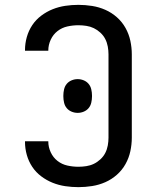

<svg xmlns="http://www.w3.org/2000/svg" viewBox="-20 -763 640 791"><path d="M303 8Q276 8 249 4Q222 0 197 -10Q172 -20 150 -36.5Q128 -53 113 -75.5Q98 -98 90.5 -124.5Q83 -151 83 -178Q83 -179 83 -179.5Q83 -180 83 -181H179Q179 -181 179 -180.5Q179 -180 179 -180Q179 -157 189 -135.5Q199 -114 217 -100Q235 -86 257.5 -81Q280 -76 303 -76Q319 -76 335.5 -78.5Q352 -81 366.5 -88Q381 -95 393.5 -106.5Q406 -118 413.5 -132.5Q421 -147 424 -163.5Q427 -180 427 -196V-539Q427 -555 424 -571.5Q421 -588 413.5 -602.5Q406 -617 393.5 -628.5Q381 -640 366.5 -647Q352 -654 335.5 -656.5Q319 -659 303 -659Q280 -659 257.5 -654Q235 -649 217 -635Q199 -621 189 -599.5Q179 -578 179 -555Q179 -555 179 -554.5Q179 -554 179 -554H83Q83 -555 83 -555.5Q83 -556 83 -557Q83 -584 90.5 -610.5Q98 -637 113 -659.5Q128 -682 150 -698.5Q172 -715 197 -725Q222 -735 249 -739Q276 -743 303 -743Q331 -743 359.5 -738.5Q388 -734 414 -722.5Q440 -711 461.5 -692Q483 -673 497 -648Q511 -623 517 -595Q523 -567 523 -539V-196Q523 -168 517 -140Q511 -112 497 -87Q483 -62 461.5 -43Q440 -24 414 -12.5Q388 -1 359.5 3.5Q331 8 303 8ZM300 -298Q287 -298 275 -303Q263 -308 255 -317.5Q247 -327 244 -340Q241 -353 241 -365V-370Q241 -382 244 -395Q247 -408 255 -417.5Q263 -427 275 -432Q287 -437 300 -437Q313 -437 325 -432Q337 -427 345 -417.5Q353 -408 356 -395Q359 -382 359 -370V-365Q359 -353 356 -340Q353 -327 345 -317.5Q337 -308 325 -303Q313 -298 300 -298Z"/></svg>

Font: Iosevka Curly Medium Extended
Style: Regular
Weight: 500
Width: 7
Monospace: yes
Designer: Belleve Invis
Foundry: Belleve Invis
Version: Version 11.1.0; ttfautohint (v1.8.3)